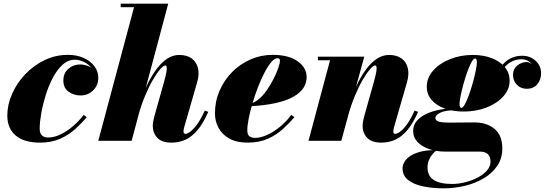

<svg xmlns="http://www.w3.org/2000/svg" viewBox="-20 -770 2979 1050"><path d="M198.5 10Q111.5 10 65.8 -29Q20 -68 20 -137.5Q20 -197.5 46 -256.5Q72 -315.5 117.8 -363.8Q163.5 -412 223.5 -441Q283.5 -470 351.5 -470Q400 -470 437.5 -453.2Q475 -436.5 496.2 -408Q517.5 -379.5 517.5 -345Q517.5 -303.5 489.5 -275.8Q461.5 -248 421 -248Q383.5 -248 355 -268.5Q326.5 -289 326.5 -330Q326.5 -369.5 353.5 -393.5Q380.5 -417.5 418.5 -417.5Q439 -417.5 461.8 -408.8Q484.5 -400 500.5 -383.8Q516.5 -367.5 516.5 -345H500Q500 -374 482.5 -396.2Q465 -418.5 439.5 -431Q414 -443.5 389.5 -443.5Q352.5 -443.5 322 -415.8Q291.5 -388 268.2 -343.2Q245 -298.5 229.2 -247.2Q213.5 -196 205.2 -148Q197 -100 197 -66.5Q197 -40 209.8 -29Q222.5 -18 242.5 -18Q277.5 -18 313.5 -36Q349.5 -54 381.8 -82.2Q414 -110.5 437.5 -141.5L454.5 -129.5Q427.5 -97 392 -64.8Q356.5 -32.5 309 -11.2Q261.5 10 198.5 10Z M517.5 0 713 -730.5H640V-750H900L700 0ZM918 10Q865.5 10 840.5 -16.2Q815.5 -42.5 815.5 -82Q815.5 -93.5 818.5 -109Q821.5 -124.5 825 -137L876 -318Q887 -357 890.2 -377.2Q893.5 -397.5 891.5 -404.8Q889.5 -412 884 -412Q874.5 -412 856.5 -391.8Q838.5 -371.5 816.8 -334.5Q795 -297.5 773.5 -246.2Q752 -195 735 -133H723Q735 -178.5 751.8 -226Q768.5 -273.5 790.2 -317Q812 -360.5 838.2 -395Q864.5 -429.5 895 -449.5Q925.5 -469.5 960.5 -469.5Q1001.5 -469.5 1027.8 -450.8Q1054 -432 1062.5 -398.2Q1071 -364.5 1058 -319.5L987 -73Q986 -69.5 984.8 -63.2Q983.5 -57 983.5 -53Q983.5 -38 993.5 -38Q1012.5 -38 1041.5 -69.2Q1070.5 -100.5 1100 -165L1119 -158.5Q1091.5 -95.5 1060.2 -58.5Q1029 -21.5 993.8 -5.8Q958.5 10 918 10Z M1334 10Q1273.5 10 1234 -12.2Q1194.5 -34.5 1175 -71Q1155.5 -107.5 1155.5 -150Q1155.5 -215.5 1180.5 -273.5Q1205.5 -331.5 1249.2 -375.8Q1293 -420 1350 -445Q1407 -470 1471 -470Q1559 -470 1608 -434.8Q1657 -399.5 1657 -349Q1657 -317 1639.5 -289.5Q1622 -262 1584.2 -240.8Q1546.5 -219.5 1485.8 -206Q1425 -192.5 1338 -188.5V-202.5Q1366 -204 1392 -225Q1418 -246 1439.5 -277Q1461 -308 1477.2 -340.8Q1493.5 -373.5 1502.2 -399.8Q1511 -426 1511 -436Q1511 -443 1508.5 -447.2Q1506 -451.5 1497.5 -451.5Q1481.5 -451.5 1463.2 -430Q1445 -408.5 1426.5 -373Q1408 -337.5 1391.2 -294.2Q1374.5 -251 1361.2 -206.5Q1348 -162 1340.2 -122.8Q1332.5 -83.5 1332.5 -57Q1332.5 -34 1344 -25Q1355.5 -16 1375.5 -16Q1403.5 -16 1438.2 -31Q1473 -46 1508.2 -74.2Q1543.5 -102.5 1573 -141.5L1590 -129.5Q1563 -97 1527.5 -64.8Q1492 -32.5 1444.8 -11.2Q1397.5 10 1334 10Z M2065.5 10Q2013 10 1988 -16.2Q1963 -42.5 1963 -82Q1963 -93.5 1966 -109Q1969 -124.5 1972.5 -137L2023.5 -318Q2034.5 -357 2037.8 -377.2Q2041 -397.5 2039 -404.8Q2037 -412 2031.5 -412Q2022 -412 2004 -391.8Q1986 -371.5 1964.2 -334.5Q1942.5 -297.5 1921 -246.2Q1899.5 -195 1882.5 -133H1870Q1882 -178.5 1899 -226Q1916 -273.5 1937.5 -317Q1959 -360.5 1985.2 -395Q2011.5 -429.5 2042.2 -449.5Q2073 -469.5 2108 -469.5Q2149 -469.5 2175.2 -450.8Q2201.5 -432 2210 -398.2Q2218.5 -364.5 2205.5 -319.5L2134.5 -73Q2133.5 -69.5 2132.2 -63.2Q2131 -57 2131 -53Q2131 -44.5 2133.5 -41.2Q2136 -38 2141 -38Q2160 -38 2189 -69.2Q2218 -100.5 2247.5 -165L2266.5 -158.5Q2239 -95.5 2207.8 -58.5Q2176.5 -21.5 2141.2 -5.8Q2106 10 2065.5 10ZM1667 0 1785 -440.5H1718.5V-460H1972L1846.5 0Z M2406.5 260Q2345 260 2293.8 249.2Q2242.5 238.5 2212 214.5Q2181.5 190.5 2181.5 150.5Q2181.5 131.5 2192.8 113.5Q2204 95.5 2226.2 81.5Q2248.5 67.5 2281.5 59.2Q2314.5 51 2358 51H2368.5Q2359 57.5 2347 71Q2335 84.5 2326.5 103.8Q2318 123 2318 146.5Q2318 192 2351.8 214Q2385.5 236 2452 236Q2487 236 2523.8 226.8Q2560.5 217.5 2592 201.2Q2623.5 185 2643 162.5Q2662.5 140 2662.5 114Q2662.5 86.5 2647.8 72.8Q2633 59 2603 59Q2593.5 59 2573.8 59Q2554 59 2529.2 59Q2504.5 59 2480.2 59Q2456 59 2437.8 59Q2419.5 59 2413 59Q2368 59 2328.2 45.8Q2288.5 32.5 2264 7.2Q2239.5 -18 2239.5 -54Q2239.5 -86.5 2260 -109.8Q2280.5 -133 2313.5 -148Q2346.5 -163 2385.8 -170.2Q2425 -177.5 2462.5 -177.5L2461.5 -166.5Q2412.5 -166.5 2386.8 -153.2Q2361 -140 2361 -125.5Q2361 -114.5 2370.8 -108.8Q2380.5 -103 2399 -101.2Q2417.5 -99.5 2443.5 -99.5Q2461 -99.5 2486.2 -99.8Q2511.5 -100 2536 -100.2Q2560.5 -100.5 2574.5 -100.5Q2642 -100.5 2684.5 -65.2Q2727 -30 2727 42Q2727 96.5 2699 137.5Q2671 178.5 2624.5 205.8Q2578 233 2521.2 246.5Q2464.5 260 2406.5 260ZM2515.5 -160Q2457.5 -160 2412 -176.5Q2366.5 -193 2340.2 -223.5Q2314 -254 2314 -296.5Q2314 -344.5 2348.5 -383.8Q2383 -423 2440.2 -446.2Q2497.5 -469.5 2565.5 -469.5Q2623.5 -469.5 2669 -452Q2714.5 -434.5 2740.8 -402.8Q2767 -371 2767 -328.5Q2767 -281 2732.5 -242.8Q2698 -204.5 2641 -182.2Q2584 -160 2515.5 -160ZM2503 -180Q2511.5 -180 2522.8 -200.8Q2534 -221.5 2545.5 -253.5Q2557 -285.5 2566.5 -320.5Q2576 -355.5 2582 -385Q2588 -414.5 2588 -429Q2588 -437.5 2585.8 -443.8Q2583.5 -450 2578 -450Q2569.5 -450 2558.2 -429.5Q2547 -409 2535.5 -377Q2524 -345 2514.5 -310Q2505 -275 2499 -245.5Q2493 -216 2493 -201.5Q2493 -193 2495.5 -186.5Q2498 -180 2503 -180ZM2835.5 -465Q2880 -465 2909.5 -437.2Q2939 -409.5 2939 -369.5Q2939 -334 2918.5 -309.2Q2898 -284.5 2860.5 -284.5Q2828.5 -284.5 2807 -306Q2785.5 -327.5 2785.5 -361.5Q2785.5 -392.5 2808.2 -411.2Q2831 -430 2860.5 -431Q2871.5 -430.5 2881.2 -424.2Q2891 -418 2894 -407Q2888.5 -423.5 2871.2 -434.8Q2854 -446 2832 -446Q2806 -446 2782.8 -435.5Q2759.5 -425 2739.5 -403Q2719.5 -381 2702.5 -347L2688.5 -354.5Q2715 -410 2751 -437.5Q2787 -465 2835.5 -465Z"/></svg>

Font: Bodoni Moda Black
Style: Italic
Weight: 900
Italic angle: -13°
Version: Version 2.005